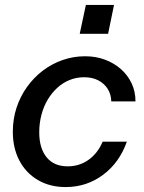

<svg xmlns="http://www.w3.org/2000/svg" viewBox="-20 -747 583 778"><path d="M246 11Q182 11 133.5 -17.5Q85 -46 58.5 -96.5Q32 -147 32 -213Q32 -265 47 -310.5Q62 -356 89 -394Q116 -432 152.5 -460Q189 -488 233 -503.5Q277 -519 325 -519Q369 -519 406 -505Q443 -491 470.5 -466.5Q498 -442 513.5 -409Q529 -376 529 -336H431Q430 -366 416 -387.5Q402 -409 378 -421.5Q354 -434 321 -434Q290 -434 262.5 -423Q235 -412 212.5 -391.5Q190 -371 173.5 -343.5Q157 -316 148 -282Q139 -248 139 -211Q139 -146 169 -109.5Q199 -73 254 -73Q302 -73 339 -99.5Q376 -126 396 -173H494Q464 -88 397.5 -38.5Q331 11 246 11ZM303 -610 328 -727H442L418 -610Z"/></svg>

Font: Instrument Sans Medium
Style: Italic
Weight: 500
Italic angle: -13°
Designer: Rodrigo Fuenzalida
Foundry: fragTYPE
Version: Version 1.000;gftools[0.9.28]